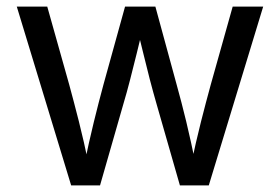

<svg xmlns="http://www.w3.org/2000/svg" viewBox="-20 -561 847 581"><path d="M195.3 0 30.8 -541H123L189.5 -304.7Q203.1 -254.9 218.5 -194.3Q233.9 -133.8 249 -60.1H234.4Q249 -130.9 263.9 -191.7Q278.8 -252.4 293 -304.7L358.4 -541H450.2L514.6 -304.7Q528.8 -253.9 543.5 -193.4Q558.1 -132.8 572.8 -60.1H557.6Q572.8 -131.8 588.1 -192.4Q603.5 -252.9 617.7 -304.7L684.1 -541H776.4L611.8 0H524.4L454.1 -245.1Q443.4 -282.2 433.3 -320.8Q423.3 -359.4 413.6 -399.7Q403.8 -439.9 393.6 -481H413.6Q403.8 -439.9 393.8 -399.7Q383.8 -359.4 373.8 -320.3Q363.8 -281.2 353 -245.1L282.7 0Z"/></svg>

Font: Inter 17pt
Style: Regular
Weight: 400
Version: Version 4.001;git-66647c0bb